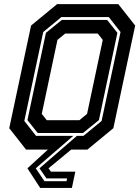

<svg xmlns="http://www.w3.org/2000/svg" viewBox="-20 -720 670 924"><path d="M205 -141.5H362L399 -172L474.5 -528L450.5 -558.5H293.5L256.5 -528L181 -172ZM153.5 -66H381.5L469 -138L560 -566L503.5 -638H275.5L188 -566L97 -138ZM161.5 -80 112 -142 201 -562 277.5 -624H495.5L545 -562L456 -142L379.5 -80ZM332.5 -66 152 90 194 152H300L303 138.5H203.5L170 90L350 -66ZM549.5 -700 630.5 -597 525.5 -103 400.5 0H322.5L213.5 90L225 106H342.5L326 184.5H173.5L112 90L210.5 0H105.5L24.5 -103L129.5 -597L254.5 -700Z"/></svg>

Font: Tourney Thin
Style: Bold Italic
Weight: 700
Italic angle: -12°
Version: Version 1.015